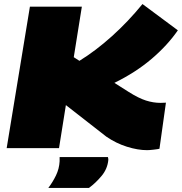

<svg xmlns="http://www.w3.org/2000/svg" viewBox="-20 -733 900 950"><path d="M13 0 128 -700H385L345 -450L373 -432Q454 -482 534 -554Q614 -626 685 -713L860 -583Q809 -509 730.5 -442Q652 -375 546 -323L617 -278Q666 -247 702.5 -235.5Q739 -224 774 -224Q786 -224 801 -225L769 3Q762 5 740 7.5Q718 10 708 10Q662 10 608 -7Q554 -24 506 -57L306 -213L272 0ZM275 44H514Q516 51 516 58Q512 102 483 137Q454 172 420 197H219Q241 168 257 135Q273 102 275 65Q275 60 275 54.5Q275 49 275 44Z"/></svg>

Font: Georama Extended Black
Style: Italic
Weight: 900
Width: 7
Italic angle: -9°
Designer: Jean-Baptiste Levee
Foundry: Production Type
Version: Version 1.000